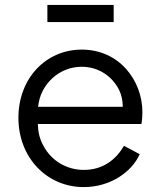

<svg xmlns="http://www.w3.org/2000/svg" viewBox="-20 -750 655 782"><path d="M443 -660V-730H173V-660ZM321 12C430 12 517 -50 549 -122L485 -156C452 -100 400 -58 321 -58C253 -58 189 -94 156 -158C142 -183 135 -212 134 -245H556C559 -262 560 -280 560 -293C560 -421 467 -548 313 -548C167 -548 55 -431 55 -270C55 -108 171 12 321 12ZM135 -315C138 -339 144 -361 154 -380C186 -441 246 -478 313 -478C380 -478 436 -441 465 -384C475 -363 480 -340 480 -315Z"/></svg>

Font: Plus Jakarta Sans
Style: Regular
Weight: 400
Designer: Gumpita Rahayu
Foundry: Tokotype
Version: Version 2.071;gftools[0.9.30]